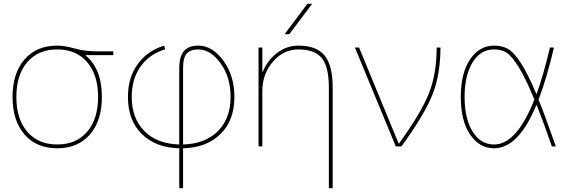

<svg xmlns="http://www.w3.org/2000/svg" viewBox="-20 -770 3000 1010"><path d="M431 -480V-478Q516 -407 516 -260Q516 -135 453 -62.5Q390 10 281 10Q172 10 109 -62.5Q46 -135 46 -260Q46 -385 109 -457.5Q172 -530 281 -530Q320 -530 373 -515Q426 -500 486 -500H576V-480ZM123.5 -77Q181 -10 281 -10Q381 -10 438.5 -77Q496 -144 496 -260Q496 -376 438.5 -443Q381 -510 281 -510Q181 -510 123.5 -443Q66 -376 66 -260Q66 -144 123.5 -77Z M849 -511Q765 -485 719 -419.5Q673 -354 673 -260Q673 -147 740 -80Q807 -13 923 -10V-410Q923 -473 947.5 -501.5Q972 -530 1023 -530Q1097 -530 1155 -451Q1213 -372 1213 -260Q1213 -137 1140 -65Q1067 7 943 10V220H923V10Q799 7 726 -65Q653 -137 653 -260Q653 -361 703.5 -431.5Q754 -502 843 -530ZM943 -10Q1059 -13 1126 -80Q1193 -147 1193 -260Q1193 -365 1140 -437.5Q1087 -510 1023 -510Q983 -510 963 -489Q943 -468 943 -410Z M1360 -392H1362Q1388 -454 1438 -492Q1488 -530 1550 -530Q1645 -530 1687.5 -478Q1730 -426 1730 -310V220H1710V-310Q1710 -418 1673 -464Q1636 -510 1550 -510Q1471 -510 1415.5 -445.5Q1360 -381 1360 -290V0H1340V-520H1360ZM1502 -590H1477L1597 -750H1622Z M1869 -520 2077 -15H2079Q2197 -179 2237 -281Q2277 -383 2277 -520H2297Q2297 -380 2255.5 -274Q2214 -168 2092 0H2062L1847 -520Z M2791 -246Q2745 -359 2708 -418Q2671 -477 2644 -493.5Q2617 -510 2579 -510Q2508 -510 2466 -442Q2424 -374 2424 -260Q2424 -146 2466 -78Q2508 -10 2579 -10Q2698 -10 2791 -246ZM2802 -219Q2708 10 2579 10Q2502 10 2453 -62Q2404 -134 2404 -260Q2404 -386 2453 -458Q2502 -530 2579 -530Q2622 -530 2652.5 -512.5Q2683 -495 2720 -438.5Q2757 -382 2802 -274Q2838 -372 2873 -520H2894Q2856 -357 2813 -246Q2843 -173 2904 0H2883Q2842 -120 2802 -219Z"/></svg>

Font: Mplus 1p Thin
Style: Regular
Weight: 250
Version: Version 1.061